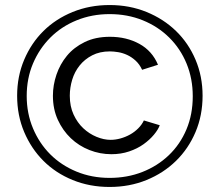

<svg xmlns="http://www.w3.org/2000/svg" viewBox="-20 -735 872 762"><path d="M422 -123Q377 -123 335 -139.5Q293 -156 261 -186.5Q229 -217 209.5 -259.5Q190 -302 190 -355Q190 -397 204 -438.5Q218 -480 245.5 -513.5Q273 -547 316 -568Q359 -589 416 -589Q482 -589 533 -561Q584 -533 607 -478L544 -458Q534 -480 518 -494.5Q502 -509 484.5 -517Q467 -525 449 -528Q431 -531 416 -531Q376 -531 346 -515.5Q316 -500 296 -475Q276 -450 266.5 -418.5Q257 -387 257 -355Q257 -313 272 -280.5Q287 -248 310.5 -226Q334 -204 363 -192Q392 -180 419 -180Q438 -180 458 -185.5Q478 -191 496 -201Q514 -211 528.5 -225.5Q543 -240 551 -257L614 -238Q608 -221 591 -200.5Q574 -180 549.5 -162.5Q525 -145 492.5 -134Q460 -123 422 -123ZM415 7Q336 7 268.5 -20.5Q201 -48 152.5 -96.5Q104 -145 76 -211Q48 -277 48 -355Q48 -432 76 -498Q104 -564 152.5 -612Q201 -660 268.5 -687.5Q336 -715 415 -715Q494 -715 561.5 -687.5Q629 -660 678.5 -612Q728 -564 756 -498Q784 -432 784 -355Q784 -277 756 -211Q728 -145 678.5 -96.5Q629 -48 561.5 -20.5Q494 7 415 7ZM415 -29Q485 -29 545 -52.5Q605 -76 650 -119Q695 -162 720 -221.5Q745 -281 745 -353Q745 -423 720.5 -482.5Q696 -542 651.5 -586Q607 -630 546.5 -654.5Q486 -679 415 -679Q345 -679 284.5 -654.5Q224 -630 180 -586Q136 -542 111 -483Q86 -424 86 -354Q86 -285 111 -225.5Q136 -166 179.5 -122.5Q223 -79 283.5 -54Q344 -29 415 -29Z"/></svg>

Font: Rising Sun Light
Style: Regular
Weight: 300
Designer: Matt McInerney, Pablo Impallari, Rodrigo Fuenzalida (Raleway font), Stephen Hutchings (Greek), Cristiano Sobral (main ch
Foundry: The Rising Sun Project Authors
Version: Version 4.327; ttfautohint (v1.8.4.7-5d5b-dirty)